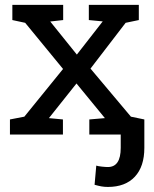

<svg xmlns="http://www.w3.org/2000/svg" viewBox="-20 -548 627 782"><path d="M20.5 0V-61.5L79.1 -72.8L236.8 -267.1L82.5 -455.1L30.3 -466.3V-528.3H237.3V-466.3L184.6 -460.4L293 -325.7L398.4 -460.9L341.8 -466.3V-528.3H545.4V-466.3L491.7 -455.1L348.6 -268.6L513.2 -72.8L567.9 -61.5V0H343.8V-61.5L407.2 -66.9L291.5 -208L179.2 -66.9L236.3 -61.5V0ZM419.4 213.4Q405.3 213.4 393.1 211.2Q380.9 209 365.2 204.6L372.1 126.5Q378.9 128.9 394.5 130.6Q410.2 132.3 419.4 132.3Q471.7 132.3 471.7 54.2V-34.2H567.9V54.2Q567.9 130.4 529.1 171.9Q490.2 213.4 419.4 213.4Z"/></svg>

Font: Roboto Slab
Style: Regular
Weight: 400
Designer: Google
Version: Version 2.000; ttfautohint (v1.8.1.43-b0c9)